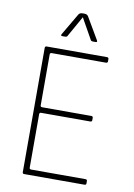

<svg xmlns="http://www.w3.org/2000/svg" viewBox="-92 -895 665 953"><g transform="rotate(10 240.5 -418.0)"><path d="M334 -707H320Q312 -707 309 -712L250 -817L191 -712Q188 -707 180 -707H166Q155 -707 162 -718L226 -827Q232 -836 245 -836H255Q268 -836 274 -827L338 -718Q345 -707 334 -707ZM402 0H98Q90 0 90 -9V-634Q90 -643 98 -643H402Q411 -643 411 -635V-623Q411 -615 402 -615H129Q120 -615 120 -607V-350Q120 -342 129 -342H376Q385 -342 385 -334V-322Q385 -314 376 -314H129Q120 -314 120 -306V-36Q120 -28 129 -28H402Q411 -28 411 -20V-8Q411 0 402 0Z"/></g></svg>

Font: Rajdhani Light
Style: Regular
Weight: 300
Designer: Satya Rajpurohit, Jyotish Sonowal
Foundry: Indian Type Foundry
Version: Version 1.201;PS 1.0;hotconv 1.0.78;makeotf.lib2.5.61930; tt